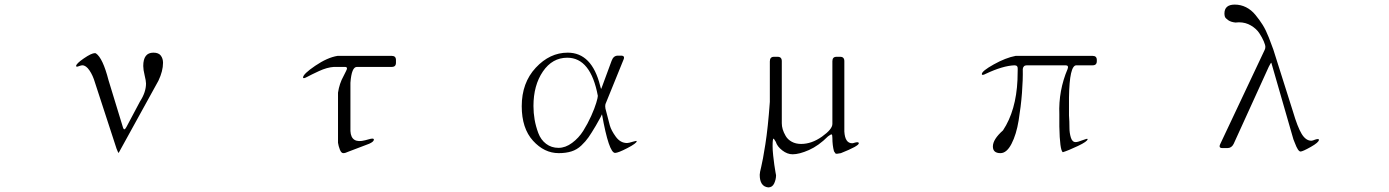

<svg xmlns="http://www.w3.org/2000/svg" viewBox="-20 -653 6040 835"><path d="M647 -424Q670 -424 679.5 -411Q689 -398 689 -380Q689 -344 669 -302L496 12Q494 12 487 -6L393 -294Q384 -325 369 -347Q354 -369 338 -369Q334 -369 325 -366Q311 -360 311 -366Q311 -376 344.5 -399Q378 -422 393 -422Q395 -422 397 -421Q427 -401 452 -304L515 -98Q520 -82 530 -101L589 -212Q615 -252 615 -290Q615 -301 609 -325.5Q603 -350 603 -366Q603 -424 647 -424Z M1450 -32V-250Q1456 -290 1474 -322L1485 -344Q1495 -362 1480 -362H1432Q1402 -360 1367.5 -344Q1333 -328 1315.5 -318.5Q1298 -309 1298 -316Q1298 -331 1351 -367Q1404 -403 1448 -410H1684Q1702 -410 1702 -392V-380Q1702 -362 1684 -362H1532Q1509 -362 1504 -293V-83Q1507 -27 1568 -43L1583 -47Q1606 -54 1606 -46Q1606 -37 1586 -28L1494 7Q1482 13 1473 13Q1464 13 1458 -2.5Q1452 -18 1450 -32Z M2749 -39Q2749 -30 2708.5 -9Q2668 12 2655 12Q2628 12 2598 -156Q2599 -155 2571 -106Q2552 -74 2539.5 -56Q2527 -38 2508 -20Q2489 -2 2465 5.5Q2441 13 2410 13Q2347 13 2298 -41Q2249 -95 2249 -191Q2249 -293 2310 -358.5Q2371 -424 2449 -424Q2554 -424 2590 -280Q2593 -266 2595 -267L2640 -389Q2648 -411 2667 -411H2681Q2700 -411 2691 -392L2613 -200Q2611 -192 2613 -181L2632 -108Q2638 -86 2658 -58.5Q2678 -31 2707 -31Q2714 -31 2731.5 -36.5Q2749 -42 2749 -39ZM2300 -192Q2300 -162 2305 -133Q2310 -104 2321 -74.5Q2332 -45 2355 -27.5Q2378 -10 2409 -10Q2439 -10 2468 -31.5Q2497 -53 2516.5 -84Q2536 -115 2551 -148.5Q2566 -182 2573 -205.5Q2580 -229 2580 -236Q2549 -402 2447 -402Q2382 -402 2341 -342Q2300 -282 2300 -192Z M3340 -17Q3340 0 3342.5 23Q3345 46 3347.5 64Q3350 82 3352.5 95.5Q3355 109 3355 109Q3355 127 3347 144.5Q3339 162 3321 162Q3284 158 3284 107Q3284 98 3290.5 72.5Q3297 47 3308.5 -25.5Q3320 -98 3328 -210V-386Q3328 -406 3346 -406H3362Q3380 -406 3380 -387V-117Q3380 -104 3384 -90.5Q3388 -77 3397 -61.5Q3406 -46 3423.5 -36.5Q3441 -27 3464 -27Q3510 -27 3555 -59Q3600 -91 3600 -114V-387Q3600 -406 3618 -406H3634Q3652 -406 3652 -387V-81Q3655 -30 3686 -30Q3690 -30 3699 -33Q3715 -37 3715 -30Q3715 -18 3637 13Q3618 17 3614 15Q3610 10 3607 5Q3600 -21 3600 -53Q3600 -68 3596.5 -68.5Q3593 -69 3581 -60Q3540 -19 3498 -0.5Q3456 18 3427 18Q3404 18 3382 1Q3360 -16 3354 -36Q3346 -50 3344 -50Q3340 -50 3340 -17Z M4331 13Q4298 13 4298 -16Q4298 -47 4342 -86Q4399 -172 4405 -306L4406 -353Q4407 -369 4392 -369Q4341 -367 4267 -332Q4250 -323 4250 -331Q4250 -344 4302 -373Q4354 -402 4397 -410H4732Q4750 -410 4750 -392V-387Q4750 -369 4732 -369H4661Q4631 -369 4629 -229V-151Q4631 -125 4631 -96Q4631 -75 4637 -55Q4643 -35 4658 -35Q4667 -35 4688.5 -43.5Q4710 -52 4710 -48Q4710 -38 4667.5 -18Q4625 2 4602 9Q4589 0 4587 -103V-156Q4583 -259 4623 -353Q4629 -369 4614 -369H4446Q4430 -369 4428 -353Q4429 -307 4424.5 -248.5Q4420 -190 4410 -129Q4400 -68 4379 -27.5Q4358 13 4331 13Z M5353 -555Q5333 -557 5321 -565.5Q5309 -574 5307 -580.5Q5305 -587 5305 -594Q5305 -633 5350 -633Q5376 -633 5399 -621.5Q5422 -610 5440 -588Q5458 -566 5471.5 -544.5Q5485 -523 5498 -490Q5511 -457 5517.5 -438Q5524 -419 5533 -389L5603 -168Q5623 -100 5641 -70.5Q5659 -41 5683 -41Q5688 -41 5700 -46Q5716 -51 5716 -45Q5716 -34 5680.5 -14Q5645 6 5636 6Q5625 6 5611 -32L5605 -47L5509 -380Q5507 -381 5498 -363L5345 -27Q5336 -9 5318 -9H5296Q5284 -9 5284 -17Q5284 -21 5287 -27L5480 -436Q5483 -442 5483 -449Q5483 -457 5476 -473.5Q5469 -490 5456.5 -509Q5444 -528 5420.5 -542Q5397 -556 5368 -556Q5361 -556 5353 -555Z"/></svg>

Font: cwTeXMing
Style: Medium
Weight: 500
Version: Version 1.17